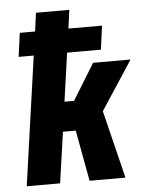

<svg xmlns="http://www.w3.org/2000/svg" viewBox="-53 -793 636 837"><g transform="rotate(-5 264.5 -375.0)"><path d="M30 0 110 -565H44L58 -669H125L136 -750H282L271 -669H418L404 -565H256L226 -353H268L365 -511H529L389 -297L462 0H305L264 -223H208L176 0Z"/></g></svg>

Font: Finlandica
Style: Bold Italic
Weight: 700
Italic angle: -8°
Designer: Niklas Ekholm, Juho Hiilivirta, Jaakko Suomalainen
Foundry: Helsinki Type Studio
Version: Version 1.064; ttfautohint (v1.8.4.7-5d5b)